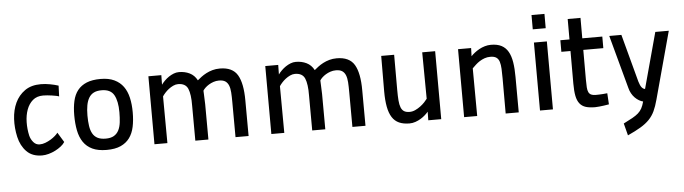

<svg xmlns="http://www.w3.org/2000/svg" viewBox="-53 -934 5000 1404"><g transform="rotate(-5 2447.0 -232.0)"><path d="M395 -74Q385 -58 366 -43Q347 -28 323.5 -16Q300 -4 274.5 3Q249 10 226 10Q154 10 112.5 -32.5Q71 -75 56 -141Q41 -207 44.5 -273Q48 -339 72.5 -391.5Q97 -444 143.5 -477Q190 -510 261 -510Q293 -510 328 -503.5Q363 -497 390 -488L387 -409Q381 -412 366.5 -415Q352 -418 335 -420.5Q318 -423 301 -424.5Q284 -426 271 -426Q224 -426 194.5 -400.5Q165 -375 150 -334Q135 -293 134 -242.5Q133 -192 144 -143Q151 -115 169.5 -93.5Q188 -72 215 -72Q236 -72 257 -80Q278 -88 297 -99.5Q316 -111 330.5 -124Q345 -137 351 -146Z M700 -510Q759 -510 800 -490.5Q841 -471 866 -436.5Q891 -402 902 -353.5Q913 -305 913 -247Q913 -188 903 -140.5Q893 -93 868.5 -59.5Q844 -26 803 -7.5Q762 11 700 11Q637 11 595.5 -8.5Q554 -28 529.5 -64Q505 -100 495 -150.5Q485 -201 485 -262Q485 -320 495.5 -366.5Q506 -413 531 -444.5Q556 -476 597 -493Q638 -510 700 -510ZM700 -72Q737 -72 760 -85.5Q783 -99 795.5 -123.5Q808 -148 812 -181.5Q816 -215 816 -256Q816 -337 791 -382Q766 -427 700 -427Q665 -427 642.5 -415.5Q620 -404 606.5 -381.5Q593 -359 587 -326.5Q581 -294 581 -252Q581 -209 586 -175.5Q591 -142 604 -119Q617 -96 640 -84Q663 -72 700 -72Z M1051 0 1050 -499H1145L1144 -429Q1154 -443 1168.5 -457.5Q1183 -472 1200 -483.5Q1217 -495 1236 -502.5Q1255 -510 1275 -510Q1318 -510 1353 -493Q1388 -476 1408 -438Q1421 -449 1437.5 -461.5Q1454 -474 1475 -485Q1496 -496 1521 -503Q1546 -510 1575 -510Q1668 -510 1704.5 -448.5Q1741 -387 1741 -260L1742 0H1646L1645 -257Q1645 -297 1643 -328Q1641 -359 1632.5 -380Q1624 -401 1607.5 -412Q1591 -423 1561 -423Q1540 -423 1521 -416.5Q1502 -410 1486.5 -400.5Q1471 -391 1459.5 -380Q1448 -369 1442 -359Q1442 -351 1443.5 -325Q1445 -299 1446 -259L1447 0H1351L1350 -257Q1351 -340 1333.5 -381.5Q1316 -423 1261 -423Q1243 -423 1225 -414.5Q1207 -406 1191.5 -394Q1176 -382 1163.5 -368Q1151 -354 1144 -343L1146 0Z M1909 0 1908 -499H2003L2002 -429Q2012 -443 2026.5 -457.5Q2041 -472 2058 -483.5Q2075 -495 2094 -502.5Q2113 -510 2133 -510Q2176 -510 2211 -493Q2246 -476 2266 -438Q2279 -449 2295.5 -461.5Q2312 -474 2333 -485Q2354 -496 2379 -503Q2404 -510 2433 -510Q2526 -510 2562.5 -448.5Q2599 -387 2599 -260L2600 0H2504L2503 -257Q2503 -297 2501 -328Q2499 -359 2490.5 -380Q2482 -401 2465.5 -412Q2449 -423 2419 -423Q2398 -423 2379 -416.5Q2360 -410 2344.5 -400.5Q2329 -391 2317.5 -380Q2306 -369 2300 -359Q2300 -351 2301.5 -325Q2303 -299 2304 -259L2305 0H2209L2208 -257Q2209 -340 2191.5 -381.5Q2174 -423 2119 -423Q2101 -423 2083 -414.5Q2065 -406 2049.5 -394Q2034 -382 2021.5 -368Q2009 -354 2002 -343L2004 0Z M3155 -499 3156 0H3061L3062 -63Q3053 -52 3038.5 -39Q3024 -26 3006 -15Q2988 -4 2966.5 3.5Q2945 11 2923 11Q2878 11 2846.5 -3Q2815 -17 2795.5 -47.5Q2776 -78 2767 -125.5Q2758 -173 2758 -239L2759 -499H2854V-240Q2854 -196 2856.5 -164Q2859 -132 2867 -112Q2875 -92 2890 -82.5Q2905 -73 2931 -73Q2952 -73 2972.5 -82.5Q2993 -92 3011 -105.5Q3029 -119 3042.5 -133.5Q3056 -148 3063 -158L3060 -499Z M3324 0 3323 -499H3419L3417 -439Q3428 -451 3444 -463.5Q3460 -476 3479 -486.5Q3498 -497 3520 -503.5Q3542 -510 3565 -510Q3612 -510 3642.5 -494Q3673 -478 3691 -446.5Q3709 -415 3716.5 -368.5Q3724 -322 3724 -260L3725 0H3629V-259Q3629 -298 3627.5 -328.5Q3626 -359 3619.5 -380Q3613 -401 3597.5 -412Q3582 -423 3553 -423Q3530 -423 3510.5 -416Q3491 -409 3474.5 -398.5Q3458 -388 3444 -375Q3430 -362 3418 -350L3420 0Z M3880 -499H3975L3976 0H3881ZM3880 -701H3975V-596H3880Z M4235 -414V-196Q4235 -162 4236.5 -139.5Q4238 -117 4244.5 -103.5Q4251 -90 4263.5 -84Q4276 -78 4297 -78Q4308 -78 4322 -78.5Q4336 -79 4350 -80Q4366 -81 4382 -83L4387 -1Q4367 2 4349 5Q4333 7 4315.5 9Q4298 11 4285 11Q4244 11 4216.5 2.5Q4189 -6 4172 -27.5Q4155 -49 4148 -84.5Q4141 -120 4141 -174V-414H4074V-499H4141V-649H4235V-499H4382V-414Z M4522 -499 4616 -148Q4625 -118 4635.5 -105Q4646 -92 4660 -90L4771 -499H4870L4736 -5Q4723 44 4707 78Q4691 112 4665.5 138.5Q4640 165 4601.5 188Q4563 211 4506 237L4483 148Q4523 128 4549 113.5Q4575 99 4592 84Q4609 69 4619.5 49.5Q4630 30 4638 0Q4624 -3 4608.5 -12Q4593 -21 4579 -35Q4565 -49 4554.5 -68Q4544 -87 4539 -108L4433 -499Z"/></g></svg>

Font: Panefresco 600wt
Style: Regular
Weight: 600
Designer: Campivisivi
Foundry: Campivisivi & Chank Co
Version: Version 1.001